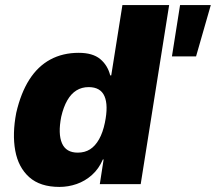

<svg xmlns="http://www.w3.org/2000/svg" viewBox="-20 -725 850 756"><path d="M214 11Q138 11 95 -27.5Q52 -66 40 -132Q28 -198 44 -281Q62 -359 95.5 -411.5Q129 -464 178 -490.5Q227 -517 290 -517Q345 -517 374.5 -492.5Q404 -468 414 -428H418L462 -705H646L534 0H373L388 -97H385Q369 -60 342 -36Q315 -12 282 -0.5Q249 11 214 11ZM286 -124Q314 -124 334.5 -137Q355 -150 370 -176.5Q385 -203 393 -242Q407 -310 391.5 -346Q376 -382 329 -382Q302 -382 281 -369Q260 -356 245 -330Q230 -304 221 -265Q208 -198 224 -161Q240 -124 286 -124ZM657 -503 689 -705H810L752 -503Z"/></svg>

Font: Nunito Sans 7pt SemiCondensed Black
Style: Italic
Weight: 900
Width: 4
Italic angle: -9°
Designer: Vernon Adams
Foundry: Vernon Adams
Version: Version 3.101;gftools[0.9.27]